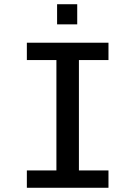

<svg xmlns="http://www.w3.org/2000/svg" viewBox="-20 -888 640 908"><path d="M107 0V-82H246.8V-604H107V-686H493V-604H353.2V-82H493V0ZM250 -772.8V-868H345.2V-772.8Z"/></svg>

Font: Chivo Mono Medium
Style: Regular
Weight: 500
Monospace: yes
Designer: Hector Gatti
Foundry: Omnibus-Type
Version: Version 1.008